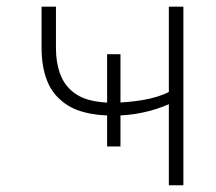

<svg xmlns="http://www.w3.org/2000/svg" viewBox="-20 -548 640 568"><path d="M336.4 -114.7V-387.7H296.9V-114.7ZM522.5 0V-528.3H479.5V-275.9Q463.4 -267.6 443.8 -261.7Q424.3 -255.9 404.3 -252.4Q381.8 -248.5 359.9 -246.6Q337.9 -244.6 317.9 -244.1Q275.9 -243.7 243.7 -252.4Q211.4 -261.2 189.9 -281.2Q168.5 -300.3 157.2 -331.1Q146 -361.8 145.5 -404.3V-528.3H103V-404.3Q103.5 -351.6 117.7 -313.5Q131.8 -275.4 159.7 -252Q186.5 -227.5 226.6 -216.6Q266.6 -205.6 317.9 -206.1Q359.4 -206.1 401.1 -214.8Q442.9 -223.6 479.5 -239.7V0Z"/></svg>

Font: Roboto Mono ExtraLight
Style: Regular
Weight: 250
Monospace: yes
Designer: Google
Version: Version 3.000